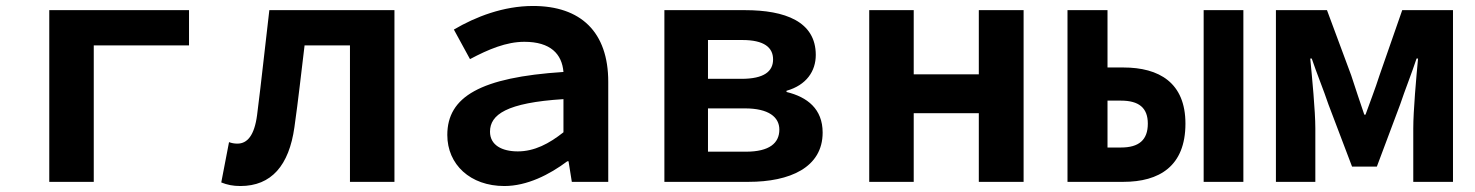

<svg xmlns="http://www.w3.org/2000/svg" viewBox="-20 -609 4940 643"><path d="M145 -575V0H294V-457H613V-575Z M721 2C741 10 760 14 785 14C889 14 948 -55 966 -183C979 -274 989 -367 1000 -457H1152V0H1301V-575H882C868 -458 856 -341 841 -224C832 -155 808 -128 775 -128C764 -128 755 -130 747 -133Z M1478 -157C1478 -58 1555 14 1669 14C1745 14 1820 -24 1880 -69H1884L1895 0H2017V-335C2017 -502 1925 -589 1765 -589C1666 -589 1573 -553 1500 -510L1554 -411C1616 -444 1676 -469 1736 -469C1824 -469 1862 -428 1867 -368C1589 -350 1478 -285 1478 -157ZM1867 -166C1819 -128 1770 -102 1714 -102C1661 -102 1621 -123 1621 -168C1621 -225 1676 -265 1867 -277Z M2205 -575V0H2487C2625 0 2735 -48 2735 -165C2735 -244 2684 -284 2614 -301V-305C2681 -324 2712 -371 2712 -425C2712 -537 2609 -575 2475 -575ZM2463 -345H2351V-475H2466C2539 -475 2569 -450 2569 -410C2569 -370 2539 -345 2463 -345ZM2478 -101H2351V-246H2475C2554 -246 2590 -217 2590 -175C2590 -130 2557 -101 2478 -101Z M2891 -575V0H3040V-230H3258V0H3408V-575H3258V-360H3040V-575Z M3555 -575V0H3742C3862 0 3950 -52 3950 -195C3950 -332 3862 -383 3742 -383H3689V-575ZM4011 -575V0H4144V-575ZM3734 -115H3689V-272H3734C3794 -272 3824 -248 3824 -195C3824 -140 3794 -115 3734 -115Z M4253 -575V0H4385V-179C4385 -238 4374 -350 4368 -413H4373C4389 -365 4413 -307 4429 -259L4508 -51H4591L4669 -259C4685 -307 4708 -364 4724 -413H4729C4723 -350 4713 -238 4713 -179V0H4846V-575H4676L4600 -357C4585 -310 4568 -267 4553 -225H4549C4535 -267 4520 -310 4505 -357L4424 -575Z"/></svg>

Font: Kawkab Mono
Style: Bold
Weight: 700
Monospace: yes
Designer: Abdullah Arif
Foundry: Abdullah Arif
Version: Version 1.000;PS 000.500;hotconv 1.0.88;makeotf.lib2.5.64775